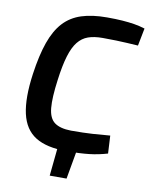

<svg xmlns="http://www.w3.org/2000/svg" viewBox="-93 -769 771 988"><g transform="rotate(10 292.5 -275.5)"><path d="M352 -7 324 151H236L252 -7ZM385 -702Q432 -702 466 -699.5Q500 -697 528 -692.5Q556 -688 585 -679L567 -587Q536 -589 509 -590.5Q482 -592 452 -593Q422 -594 381 -594Q337 -594 306 -583Q275 -572 253 -544.5Q231 -517 216 -467.5Q201 -418 191 -341Q178 -246 183 -193Q188 -140 217 -118.5Q246 -97 303 -96Q371 -96 416.5 -99Q462 -102 507 -106L512 -13Q465 1 416.5 6.5Q368 12 299 12Q195 12 136.5 -24.5Q78 -61 60 -141Q42 -221 60 -349Q74 -449 98 -517Q122 -585 159.5 -625.5Q197 -666 252.5 -684Q308 -702 385 -702Z"/></g></svg>

Font: Exo 2 SemiBold
Style: Italic
Weight: 600
Italic angle: -8°
Designer: Natanael Gama
Foundry: Natanael Gama
Version: Version 2.010